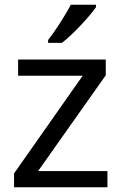

<svg xmlns="http://www.w3.org/2000/svg" viewBox="-20 -786 510 806"><path d="M383 -756V-766H277C254 -721 211 -655 182 -618V-606H240C287 -642 358 -719 383 -756ZM431 0V-68H140L424 -470V-536H56V-468H327L39 -58V0Z"/></svg>

Font: Noto Sans Brahmi
Style: Regular
Weight: 400
Designer: Monotype Design Team
Foundry: Monotype Imaging Inc.
Version: Version 2.004